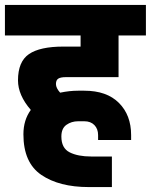

<svg xmlns="http://www.w3.org/2000/svg" viewBox="-30 -694 612 779"><path d="M197 -353Q197 -337 214 -318Q252 -326 287 -326H312Q403 -326 452.5 -276.5Q502 -227 502 -146V-126H368V-146Q368 -171 353 -186.5Q338 -202 312 -202H287Q260 -202 239.5 -187.5Q219 -173 219 -140Q219 -93 252.5 -76Q286 -59 340 -59H424V65H330Q210 65 137.5 15.5Q65 -34 65 -149Q65 -207 95 -248Q43 -308 43 -368Q43 -444 87.5 -474.5Q132 -505 227 -505H297V-550H-10V-674H562V-550H451V-381H237Q216 -381 206.5 -375Q197 -369 197 -353Z"/></svg>

Font: Biryani Black
Style: Regular
Weight: 900
Designer: Dan Reynolds and Mathieu Reguer
Foundry: Dan Reynolds and Mathieu Reguer
Version: Version 1.004; ttfautohint (v1.1) -l 5 -r 5 -G 72 -x 0 -D la